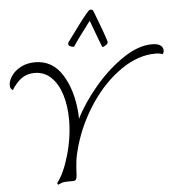

<svg xmlns="http://www.w3.org/2000/svg" viewBox="-72 -1045 1038 1119"><g transform="rotate(-5 447.5 -486.0)"><path d="M903 -712Q903 -700 896 -691Q879 -698 853 -698Q752 -698 652 -629Q552 -560 474.5 -445.5Q397 -331 359 -199Q345 -152 340.5 -115Q336 -78 334 -28Q333 -14 328 -7Q323 0 312 0Q271 0 258 1.5Q245 3 223 14Q218 7 218 3Q259 -48 289 -152.5Q319 -257 319 -359Q319 -438 299 -503.5Q279 -569 239 -608Q199 -647 141 -647Q97 -647 65.5 -624Q34 -601 7 -558Q-1 -565 -4.5 -570.5Q-8 -576 -8 -588Q-8 -614 11.5 -642.5Q31 -671 67 -690Q103 -709 150 -709Q251 -709 308.5 -618.5Q366 -528 376 -390Q377 -379 377 -358Q421 -447 499 -539.5Q577 -632 667.5 -693Q758 -754 837 -754Q869 -754 885 -744Q901 -734 903 -716ZM549 -763Q531 -807 502 -887L489 -922Q405 -812 385 -779Q372 -779 362 -784.5Q352 -790 352 -799Q352 -805 360 -815L391 -857Q466 -960 489 -982Q493 -986 500 -986Q505 -986 509 -984Q513 -982 514 -980Q565 -850 582 -793Q585 -783 571.5 -773Q558 -763 549 -763Z"/></g></svg>

Font: Charmonman
Style: Regular
Weight: 400
Designer: Ekaluck Peanpanawate
Foundry: Cadson Demak Co.,Ltd.
Version: Version 1.000; ttfautohint (v1.6)